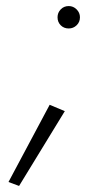

<svg xmlns="http://www.w3.org/2000/svg" viewBox="-20 -449 339 634"><path d="M170 -392Q170 -407 180.5 -418Q191 -429 207 -429Q222 -429 233 -418Q244 -407 244 -392Q244 -376 233 -365.5Q222 -355 207 -355Q191 -355 180.5 -365.5Q170 -376 170 -392ZM144 -103 194 -82 43 165 8 152Z"/></svg>

Font: Jost* Light
Style: Italic
Weight: 300
Italic angle: -10°
Version: Version 3.7